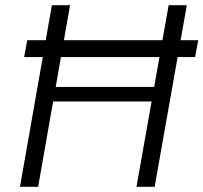

<svg xmlns="http://www.w3.org/2000/svg" viewBox="-20 -720 784 740"><path d="M73 -500 85 -565H744L732 -500ZM506 0 630 -700H700L576 0ZM57 0 180 -700H250L127 0ZM169 -329 179 -385H594L584 -329Z"/></svg>

Font: DM Sans 28pt Light
Style: Italic
Weight: 300
Italic angle: -10°
Version: Version 4.004;gftools[0.9.30]